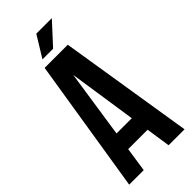

<svg xmlns="http://www.w3.org/2000/svg" viewBox="-268 -896 944 944"><g transform="rotate(-45 203.5 -424.0)"><path d="M284 -700H123L11 0H112L131 -127H266L285 0H396ZM198 -576 251 -222H145ZM213 -848 145 -737H219L321 -848Z"/></g></svg>

Font: Bebas Neue
Style: Bold
Weight: 700
Designer: Ryoichi Tsunekawa
Foundry: Ryoichi Tsunekawa
Version: Version 1.300